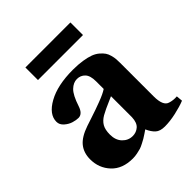

<svg xmlns="http://www.w3.org/2000/svg" viewBox="-189 -800 938 938"><g transform="rotate(-45 280.5 -331.0)"><path d="M194.8 -149.9Q194.8 -111.3 216.6 -88.6Q238.3 -65.9 269 -65.9Q293.5 -65.9 311.5 -81.5Q329.6 -97.2 331.1 -133.8V-278.8Q323.7 -275.4 305.7 -267.6Q287.6 -259.8 271.2 -252.2Q254.9 -244.6 241.2 -236.8Q217.8 -223.1 206.3 -203.4Q194.8 -183.6 194.8 -149.9ZM41 -132.8Q41 -177.7 65.4 -208Q89.8 -238.3 147 -257.8Q156.2 -260.7 186.3 -270.8Q216.3 -280.8 231 -285.9Q245.6 -291 268.3 -299.6Q291 -308.1 305.9 -315.2Q320.8 -322.3 331.1 -329.1V-381.8Q331.1 -421.4 314.5 -438.7Q297.9 -456.1 272.9 -456.1Q248 -456.1 226.1 -435.1Q204.1 -414.1 185.1 -356Q171.9 -315.9 144 -315.9Q128.9 -315.9 109.1 -321.8Q89.4 -327.6 71.8 -343Q54.2 -358.4 54.2 -378.9Q54.2 -429.7 119.4 -465.8Q184.6 -502 291 -502Q327.6 -502 356.9 -497.3Q386.2 -492.7 405.5 -485.4Q424.8 -478 438.7 -466.1Q452.6 -454.1 460.2 -443.1Q467.8 -432.1 471.9 -416.5Q476.1 -400.9 477.1 -389.2Q478 -377.4 478 -361.8V-130.9Q478 -65.4 509.8 -56.2Q532.2 -48.8 558.1 -50.8L561 -18.1Q531.7 -6.3 490.2 2.9Q448.7 12.2 413.1 12.2Q380.4 12.2 363.8 -2.9Q347.2 -18.1 335 -45.9Q334 -44.9 317.4 -33.9Q300.8 -22.9 295.7 -20Q290.5 -17.1 274.9 -8.8Q259.3 -0.5 249 2.7Q238.8 5.9 222.9 9Q207 12.2 191.9 12.2Q120.1 12.2 80.6 -30Q41 -72.3 41 -132.8ZM134.8 -586.9V-673.8H445.8V-586.9Z"/></g></svg>

Font: Linguistics Pro
Style: Bold
Weight: 700
Designer: Stefan Peev, Context Ltd
Foundry: Stefan Peev, Context Ltd
Version: Version 001.000